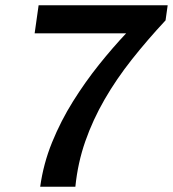

<svg xmlns="http://www.w3.org/2000/svg" viewBox="-20 -706 654 726"><path d="M132 0Q144 -87 177 -168Q210 -249 256 -322.5Q302 -396 354 -461Q406 -526 457 -580H111L126 -686H614L606 -629Q537 -555 478.5 -481Q420 -407 375.5 -330Q331 -253 302.5 -171.5Q274 -90 265 0Z"/></svg>

Font: Chivo Mono Medium
Style: Italic
Weight: 500
Italic angle: -8.05°
Monospace: yes
Designer: Hector Gatti
Foundry: Omnibus-Type
Version: Version 1.008